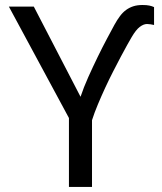

<svg xmlns="http://www.w3.org/2000/svg" viewBox="-20 -740 640 760"><path d="M298.8 -356.9Q311 -393.6 329.3 -434.6Q347.7 -475.6 366.7 -514.6Q385.7 -553.7 403.6 -587.2Q421.4 -620.6 433.1 -642.1Q443.8 -661.6 455.1 -676.5Q466.3 -691.4 479.5 -700.9Q492.7 -710.4 508.3 -715.3Q523.9 -720.2 543.9 -720.2Q560.5 -720.2 571 -718Q581.5 -715.8 589.8 -711.9V-641.1Q584 -642.6 575.9 -643.8Q567.9 -645 562 -645Q548.3 -645 533.2 -633.5Q518.1 -622.1 501 -592.8Q495.1 -582.5 483.6 -562.3Q472.2 -542 458 -515.1Q443.8 -488.3 427.7 -456.8Q411.6 -425.3 396.2 -392.1Q380.9 -358.9 367.2 -326.2Q353.5 -293.5 344.2 -264.2V0H252.9V-272.9L15.1 -713.9H113.8Z"/></svg>

Font: Apple Sans Adjectives
Style: Regular
Weight: 400
Monospace: yes
Foundry: Apple Sans Adjectives
Version: Version 0.01